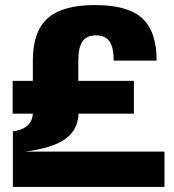

<svg xmlns="http://www.w3.org/2000/svg" viewBox="-20 -740 690 760"><path d="M510 -290H291Q288 -225 238 -189.5Q188 -154 81 -140H631V0H31V-220Q106 -230 110 -290H30V-420H110V-500Q110 -615 168.5 -667.5Q227 -720 356 -720Q485 -720 542.5 -668Q600 -616 600 -500H430Q430 -552 413.5 -576Q397 -600 360 -600Q323 -600 306.5 -576Q290 -552 290 -500V-420H510Z"/></svg>

Font: Fivo Sans Modern Heavy
Style: Regular
Weight: 900
Designer: Alexander Slobzheninov
Foundry: Alexander Slobzheninov
Version: 1.0